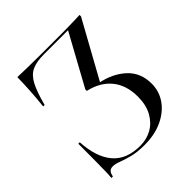

<svg xmlns="http://www.w3.org/2000/svg" viewBox="-163 -685 810 810"><g transform="rotate(-45 242.0 -280.0)"><path d="M240.3 11.3Q196.8 11.3 166.5 3.2Q136.3 -4.8 116.5 -12.5Q96.8 -20.2 82.3 -20.2Q69.4 -20.2 62.5 -13.3Q55.6 -6.5 52.4 10.5H43.5Q45.2 -6.5 45.6 -28.6Q46 -50.8 46.4 -89.1Q46.8 -127.4 46.8 -190.3H55.6Q60.5 -98.4 102 -48.8Q143.5 0.8 225.8 0.8Q264.5 0.8 296 -16.9Q327.4 -34.7 346.4 -69.4Q365.3 -104 365.3 -152.4Q365.3 -221.8 329.8 -264.9Q294.4 -308.1 229.8 -322.6V-331.5L354.8 -559.7H209.7Q166.1 -559.7 139.5 -547.2Q112.9 -534.7 95.6 -501.6Q78.2 -468.5 62.1 -406.5H53.2Q58.1 -450 60.5 -490.7Q62.9 -531.5 63.7 -571Q87.9 -570.2 121.4 -569.4Q154.8 -568.5 205.6 -568.5H279.8Q305.6 -568.5 327.4 -568.5Q349.2 -568.5 368.1 -569Q387.1 -569.4 403.6 -569.8Q420.2 -570.2 434.7 -571V-562.1L292.7 -304.8L288.7 -310.5Q358.1 -296.8 401.6 -256.5Q445.2 -216.1 445.2 -150.8Q445.2 -104.8 419.4 -68.1Q393.5 -31.5 347.6 -10.1Q301.6 11.3 240.3 11.3Z"/></g></svg>

Font: Playfair 144pt SemiCondensed Light
Style: Regular
Weight: 300
Width: 4
Designer: Claus Eggers Sørensen
Foundry: Claus Eggers Sørensen
Version: Version 2.203